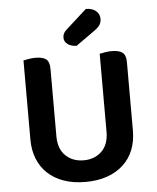

<svg xmlns="http://www.w3.org/2000/svg" viewBox="-57 -882 772 946"><g transform="rotate(-5 328.5 -408.5)"><path d="M328 16Q268 16 221 -0.5Q174 -17 141.5 -47.5Q109 -78 92 -120.5Q75 -163 75 -216V-607Q83 -609 100.5 -612Q118 -615 135 -615Q171 -615 187.5 -602Q204 -589 204 -554V-221Q204 -158 239 -124.5Q274 -91 328 -91Q382 -91 417 -124.5Q452 -158 452 -221V-607Q461 -609 478 -612Q495 -615 512 -615Q548 -615 565 -602Q582 -589 582 -554V-216Q582 -163 565 -120.5Q548 -78 515 -47.5Q482 -17 435 -0.5Q388 16 328 16ZM403 -833Q435 -833 453 -817.5Q471 -802 471 -779Q471 -762 463.5 -749.5Q456 -737 435 -722L342 -656Q313 -657 297 -670Q281 -683 281 -701Q281 -712 285 -721Q289 -730 300 -740Z"/></g></svg>

Font: Baloo Thambi 2 SemiBold
Style: Regular
Weight: 600
Designer: Aadarsh Rajan and Ek Type
Foundry: Ek Type
Version: Version 1.640;hotconv 1.0.111;makeotfexe 2.5.65597; ttfautoh